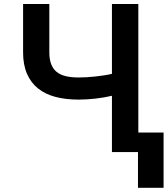

<svg xmlns="http://www.w3.org/2000/svg" viewBox="-20 -747 823 943"><path d="M222.3 -727.3V-490.1Q222.3 -455.6 231.4 -432Q240.4 -408.4 258.3 -393.8Q276.3 -379.3 303.3 -372.9Q330.3 -366.5 366.1 -366.5Q384.2 -366.5 405.4 -367.7Q426.5 -369 448.2 -371.3Q469.8 -373.6 490.8 -376.8Q511.7 -380 529.8 -384.2V-727.3H659.4V-95.9H783.4V175.4H657.7V0H529.8V-276.6Q512.1 -272.4 491.7 -268.8Q471.2 -265.3 449.9 -262.8Q428.6 -260.3 407.3 -259.1Q386 -257.8 366.1 -257.8Q303.3 -257.8 252.8 -271Q202.4 -284.1 167.1 -312.3Q131.7 -340.6 112.6 -384.6Q93.4 -428.6 93.4 -490.1V-727.3Z"/></svg>

Font: Interop SemBd
Style: Regular
Weight: 600
Designer: Rasmus Andersson, Google, Jang Haemin
Foundry: jhaemin
Version: Version 1.008